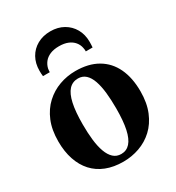

<svg xmlns="http://www.w3.org/2000/svg" viewBox="-190 -904 941 1029"><g transform="rotate(-30 280.0 -389.0)"><path d="M22 -257Q22 -328.5 44 -381.2Q66 -434 104 -469Q142 -504 189.8 -521.2Q237.5 -538.5 289.5 -538.5Q370 -538.5 425.5 -506.2Q481 -474 509.5 -413.8Q538 -353.5 538 -270Q538 -198.5 516 -145.2Q494 -92 456.5 -57.2Q419 -22.5 371 -5.5Q323 11.5 271 11.5Q211.5 11.5 165.2 -6.8Q119 -25 87.2 -59.8Q55.5 -94.5 38.8 -144.2Q22 -194 22 -257ZM281.5 -30Q314.5 -30 336.2 -54.2Q358 -78.5 368.8 -128.5Q379.5 -178.5 379.5 -256Q379.5 -309 374.8 -353Q370 -397 358.8 -429.5Q347.5 -462 328.5 -479.5Q309.5 -497 281.5 -497Q247.5 -497 225.2 -473Q203 -449 192 -399Q181 -349 181 -270.5Q181 -217.5 186 -173.8Q191 -130 202.8 -97.8Q214.5 -65.5 233.8 -47.8Q253 -30 281.5 -30ZM279.5 -790Q325.5 -790 360.2 -770.2Q395 -750.5 414.8 -715.8Q434.5 -681 434.5 -635.5Q434.5 -626 434 -617.5Q433.5 -609 433 -601.5H391Q391 -606 390.8 -611.8Q390.5 -617.5 389 -623.5Q385 -645 371.2 -661.8Q357.5 -678.5 334.8 -688Q312 -697.5 279.5 -697.5Q247.5 -697.5 224.5 -687.8Q201.5 -678 188.2 -661.2Q175 -644.5 170 -623.5Q169 -617.5 168.5 -611.8Q168 -606 168 -601.5H126Q125 -609 124.5 -617.5Q124 -626 124 -635.5Q124 -681 143.5 -715.8Q163 -750.5 198.2 -770.2Q233.5 -790 279.5 -790Z"/></g></svg>

Font: Merriweather 96pt
Style: Bold
Weight: 700
Version: Version 2.100